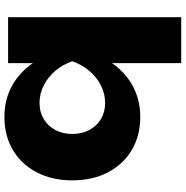

<svg xmlns="http://www.w3.org/2000/svg" viewBox="-6 -804 826 854"><g transform="rotate(90 407.0 -377.0)"><path d="M56.4 -770H260.8V-405.2L234.2 -352.6V-208.6L260.8 -158.8V0H56.4ZM195 -285.4Q208.6 -377.8 249.9 -445.5Q291.2 -513.2 355.4 -550.5Q419.6 -587.8 499.8 -587.8Q584 -587.8 647.4 -550Q710.8 -512.2 746.5 -444.2Q782.2 -376.2 782.2 -285.4Q782.2 -195.6 746.5 -127.4Q710.8 -59.2 647.4 -21.4Q584 16.4 499.8 16.4Q419 16.4 355.1 -21.2Q291.2 -58.8 250.2 -126.7Q209.2 -194.6 195 -285.4ZM575.8 -285.4Q575.8 -328 558.3 -361Q540.8 -394 509.7 -412.8Q478.6 -431.6 438.2 -431.6Q397.2 -431.6 360 -412.8Q322.8 -394 295 -361Q267.2 -328 252.4 -285.4Q267.2 -242.8 295 -210.1Q322.8 -177.4 360 -158.6Q397.2 -139.8 438.2 -139.8Q478.6 -139.8 509.7 -158.6Q540.8 -177.4 558.3 -210.1Q575.8 -242.8 575.8 -285.4Z"/></g></svg>

Font: Unbounded
Style: Regular
Weight: 400
Designer: Luke Prowse, Jean-Baptiste Morizot, Fátima Lázaro, Florian Runge
Foundry: NaN
Version: Version 1.701;gftools[0.9.28.dev5+ged2979d]